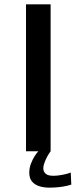

<svg xmlns="http://www.w3.org/2000/svg" viewBox="-20 -695 380 882"><path d="M99.5 0H212.5V-675H99.5ZM207 167Q229 167 249.5 164.8Q270 162.5 285.5 159Q301 155.5 307.5 153L305 97.5Q298.5 100.5 285 104Q271.5 107.5 255.2 110Q239 112.5 224.5 112.5Q200.5 112.5 189.8 103Q179 93.5 179 78.5Q179 66 185 50.2Q191 34.5 199.2 20.2Q207.5 6 212.5 0H156Q149 7 139.2 22.2Q129.5 37.5 122 57.2Q114.5 77 114.5 98Q114.5 124 127.2 139Q140 154 161 160.5Q182 167 207 167Z"/></svg>

Font: Anybody Expanded
Style: Regular
Weight: 400
Width: 7
Version: Version 1.113;gftools[0.9.25]